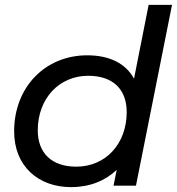

<svg xmlns="http://www.w3.org/2000/svg" viewBox="-20 -762 726 788"><path d="M590 -742 530 -439C496 -502 429 -535 338 -535C166 -535 38 -405 38 -223C38 -80 137 6 272 6C348 6 412 -20 459 -65L446 0H538L686 -742ZM293 -78C192 -78 135 -134 135 -227C135 -358 223 -451 342 -451C443 -451 500 -396 500 -302C500 -171 413 -78 293 -78Z"/></svg>

Font: AWKNG-Font Medium
Style: Italic
Weight: 500
Italic angle: -11.3°
Designer: Awakening Church
Foundry: Awakening Church
Version: Version 1.700;PS 001.700;hotconv 1.0.88;makeotf.lib2.5.64775